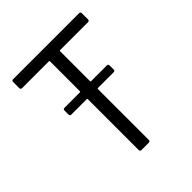

<svg xmlns="http://www.w3.org/2000/svg" viewBox="-192 -827 954 954"><g transform="rotate(-45 284.5 -350.0)"><path d="M526 -647Q526 -637 516 -637H320Q316 -637 316 -633V-423Q316 -419 320 -419H430Q440 -419 440 -409V-381Q440 -371 430 -371H320Q316 -371 316 -367V-10Q316 0 306 0H255Q245 0 245 -10V-367Q245 -371 241 -371H133Q123 -371 123 -381V-409Q123 -419 133 -419H241Q245 -419 245 -423V-633Q245 -637 241 -637H53Q43 -637 43 -647V-690Q43 -700 53 -700H516Q526 -700 526 -690Z"/></g></svg>

Font: LinhAnh
Style: Regular
Weight: 400
Designer: Jeremy Tribby
Foundry: Tribby Type
Version: Version 1.408